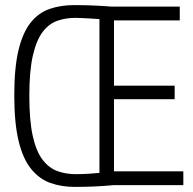

<svg xmlns="http://www.w3.org/2000/svg" viewBox="-20 -726 758 753"><path d="M699 0H427Q384 4 346.5 5.5Q309 7 273 7Q221 7 177.5 -8.5Q134 -24 102 -63.5Q70 -103 53 -173Q36 -243 36 -352Q36 -460 52.5 -529Q69 -598 100 -637Q131 -676 174.5 -691Q218 -706 271 -706Q344 -706 419 -700H685V-646H427V-390H665V-337H427V-54H699ZM370 -48V-651Q360 -652 341.5 -653Q323 -654 304.5 -655Q286 -656 276 -656Q238 -656 205 -644.5Q172 -633 147.5 -601Q123 -569 109 -508.5Q95 -448 95 -351Q95 -253 108.5 -192.5Q122 -132 147 -99.5Q172 -67 205 -55Q238 -43 277 -43Q301 -43 326.5 -44.5Q352 -46 370 -48Z"/></svg>

Font: Georama SemiCondensed Light
Style: Regular
Weight: 300
Width: 4
Designer: Jean-Baptiste Levee
Foundry: Production Type
Version: Version 1.000